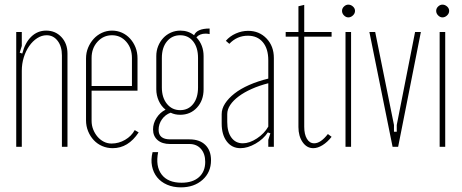

<svg xmlns="http://www.w3.org/2000/svg" viewBox="-20 -633 1994 828"><path d="M76 -402Q88 -449 115 -475Q142 -501 179 -501Q219 -501 245 -473Q271 -445 271 -402V0H247V-394Q247 -433 228.5 -457Q210 -481 181 -481Q160 -481 140.5 -468.5Q121 -456 106 -434.5Q91 -413 82.5 -385.5Q74 -358 74 -328V0H50V-495H74V-435L65 -406Z M351 -381Q351 -406 360 -427.5Q369 -449 384 -465.5Q399 -482 419.5 -491.5Q440 -501 463 -501Q486 -501 506 -492Q526 -483 541 -466.5Q556 -450 564.5 -428.5Q573 -407 573 -381V-242H375V-112Q375 -92 382 -74.5Q389 -57 400.5 -43.5Q412 -30 427.5 -22Q443 -14 461 -14Q492 -14 519.5 -30Q547 -46 561 -72L578 -62Q533 6 466 6Q442 6 421 -3Q400 -12 384.5 -28.5Q369 -45 360 -67Q351 -89 351 -114ZM549 -262V-383Q549 -425 524.5 -453Q500 -481 463 -481Q426 -481 400.5 -453Q375 -425 375 -383V-262Z M760 175Q727 175 700.5 163.5Q674 152 657.5 131.5Q641 111 635.5 83Q630 55 638 23H662Q650 84 677 119.5Q704 155 763 155Q811 155 838 131Q865 107 865 65Q865 30 846.5 9Q828 -12 797 -12H713Q679 -12 659.5 -29Q640 -46 640 -75Q640 -101 655 -124.5Q670 -148 694 -160Q675 -175 664.5 -198.5Q654 -222 654 -248V-391Q654 -414 662 -434Q670 -454 684 -469Q698 -484 717 -492.5Q736 -501 758 -501Q792 -501 817 -481Q829 -510 884 -510V-486Q879 -487 875 -487.5Q871 -488 867 -488Q841 -488 827 -472Q858 -439 858 -391V-248Q858 -200 829.5 -169Q801 -138 757 -138Q734 -138 716 -147Q693 -139 678.5 -118.5Q664 -98 664 -73Q664 -32 714 -32H797Q841 -32 865.5 -8Q890 16 890 58Q890 110 853.5 142.5Q817 175 760 175ZM678 -256Q678 -212 700 -185Q722 -158 757 -158Q792 -158 813 -184.5Q834 -211 834 -256V-383Q834 -428 813 -454.5Q792 -481 757 -481Q722 -481 700 -454.5Q678 -428 678 -383Z M936 -141Q936 -164 950.5 -186.5Q965 -209 991 -229.5Q1017 -250 1054.5 -266.5Q1092 -283 1137 -294V-373Q1137 -423 1113.5 -451Q1090 -479 1049 -479Q1002 -479 969 -444L954 -457Q971 -477 997 -488.5Q1023 -500 1050 -500Q1098 -500 1129.5 -467Q1161 -434 1161 -383V0H1137V-30L1146 -58L1135 -62Q1116 -33 1082 -13.5Q1048 6 1017 6Q980 6 958 -23Q936 -52 936 -100ZM1027 -15Q1056 -15 1088 -36Q1120 -57 1137 -87V-274Q1098 -264 1065.5 -249.5Q1033 -235 1009.5 -217.5Q986 -200 973 -180.5Q960 -161 960 -141V-107Q960 -64 978 -39.5Q996 -15 1027 -15Z M1331 6Q1303 6 1285 -20Q1267 -46 1267 -85V-475H1212V-495H1267V-606L1292 -612V-495H1410V-475H1292V-86Q1292 -54 1303.5 -34.5Q1315 -15 1335 -15Q1363 -15 1394 -55L1410 -43Q1392 -20 1371 -7Q1350 6 1331 6Z M1455 -586Q1455 -597 1463.5 -605Q1472 -613 1482 -613Q1493 -613 1502 -605Q1511 -597 1511 -586Q1511 -575 1502 -566.5Q1493 -558 1482 -558Q1472 -558 1463.5 -566.5Q1455 -575 1455 -586ZM1494 -495V0H1470V-495Z M1697 0H1673L1573 -495H1598L1679 -94V-65H1691V-94L1770 -495H1795Z M1861 -586Q1861 -597 1869.5 -605Q1878 -613 1888 -613Q1899 -613 1908 -605Q1917 -597 1917 -586Q1917 -575 1908 -566.5Q1899 -558 1888 -558Q1878 -558 1869.5 -566.5Q1861 -575 1861 -586ZM1900 -495V0H1876V-495Z"/></svg>

Font: Moniqa Thin Paragraph
Style: Regular
Weight: 100
Designer: Rajesh Rajput
Foundry: Rajesh Rajput
Version: Version 1.000